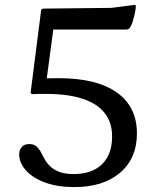

<svg xmlns="http://www.w3.org/2000/svg" viewBox="-20 -753 654 781"><path d="M282 8Q214 8 163.5 -10.5Q113 -29 85.5 -60Q58 -91 58 -126Q58 -143 68.5 -155Q79 -167 99 -167Q117 -167 127.5 -158Q138 -149 145.5 -135.5Q153 -122 161.5 -106Q170 -90 184 -76.5Q198 -63 221 -54Q244 -45 280 -45Q354 -45 395 -85Q436 -125 436 -198Q436 -255 405.5 -293.5Q375 -332 315.5 -351.5Q256 -371 167 -371Q149 -371 136.5 -371Q124 -371 113 -370Q104 -370 105 -380L147 -709Q148 -718 158 -718L434 -721L519 -732Q529 -734 531 -732Q533 -730 532 -720Q530 -704 526.5 -689.5Q523 -675 519 -663Q515 -651 509 -641Q504 -633 494 -633H146L202 -672L165 -395L136 -432Q157 -434 178.5 -434.5Q200 -435 219 -435Q373 -435 455 -377Q537 -319 537 -210Q537 -109 468.5 -50.5Q400 8 282 8Z"/></svg>

Font: Hahmlet
Style: Regular
Weight: 400
Designer: Minjoo Ham & Mark Frömberg
Foundry: hypertype
Version: Version 1.002